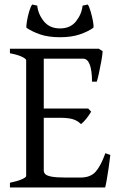

<svg xmlns="http://www.w3.org/2000/svg" viewBox="-20 -831 536 851"><path d="M388 -469Q387 -571 348 -571H148L162 -615H418L435 -604Q434 -587 429 -559.5Q424 -532 418.5 -506.5Q413 -481 409 -469ZM242 -309H142L152 -350H371L384 -336Q376 -322 363 -305.5Q350 -289 339 -281Q324 -296 303.5 -302.5Q283 -309 242 -309ZM24 0V-21Q58 -28 77 -36.5Q96 -45 96 -51V-564Q96 -570 78 -579Q60 -588 24 -595V-615H244V-595Q212 -591 193 -586.5Q174 -582 174 -575V-75Q174 -66 181 -59Q188 -52 209 -48Q230 -44 273 -44H336Q381 -44 404 -70Q427 -96 447 -152L469 -144Q466 -116 461.5 -86.5Q457 -57 453 -33.5Q449 -10 446 0ZM97 -708Q96 -716 99.5 -737.5Q103 -759 109.5 -781Q116 -803 123 -811L145 -806Q149 -768 174.5 -736.5Q200 -705 246 -705Q292 -705 317 -736.5Q342 -768 346 -806L369 -811Q375 -803 381.5 -781Q388 -759 392 -737.5Q396 -716 394 -708Q370 -691 333.5 -678.5Q297 -666 246 -666Q194 -666 158 -678.5Q122 -691 97 -708Z"/></svg>

Font: ChillKai
Style: Regular
Weight: 400
Designer: ChillType
Foundry: 寒蝉字型
Version: Version 2.000